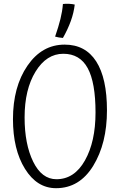

<svg xmlns="http://www.w3.org/2000/svg" viewBox="-20 -967 631 1007"><path d="M319 -733Q428 -733 484.5 -645Q541 -557 541 -388Q541 -215 469 -97.5Q397 20 274 20Q174 20 111 -81.5Q48 -183 48 -342Q48 -512 124 -622.5Q200 -733 319 -733ZM276 -27Q370 -27 425.5 -125.5Q481 -224 481 -377Q481 -534 440 -609.5Q399 -685 312 -685Q224 -685 166.5 -591.5Q109 -498 109 -351Q109 -211 154 -119Q199 -27 276 -27ZM372 -943Q367 -900 351.5 -857Q336 -814 310 -768Q299 -769 289 -770.5Q279 -772 269 -775Q287 -827 297 -867.5Q307 -908 310 -946Q325 -948 342.5 -947Q360 -946 372 -943Z"/></svg>

Font: Atma Light
Style: Regular
Weight: 300
Designer: Gregori Vincens, Jeremie Hornus, Riccardo Olocco, Yoann Minet.
Foundry: black foundry
Version: Version 1.102;PS 1.100;hotconv 1.0.86;makeotf.lib2.5.63406